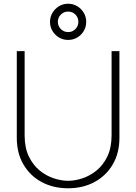

<svg xmlns="http://www.w3.org/2000/svg" viewBox="-20 -994 730 1029"><path d="M345 15Q265 15 203 -18.5Q141 -52 105.5 -112.8Q70 -173.5 70 -255V-720H112V-269Q112 -202.5 134.5 -155.8Q157 -109 192.5 -80.2Q228 -51.5 268.5 -38.2Q309 -25 345 -25Q381 -25 421.5 -38.2Q462 -51.5 497.5 -80.2Q533 -109 555.5 -155.8Q578 -202.5 578 -269V-720H620V-255Q620 -174 584.5 -113.2Q549 -52.5 487 -18.8Q425 15 345 15ZM345 -780Q318.5 -780 296.5 -793Q274.5 -806 261.2 -828Q248 -850 248 -877Q248 -903.5 261.2 -925.5Q274.5 -947.5 296.5 -960.8Q318.5 -974 345 -974Q372 -974 394 -960.8Q416 -947.5 429 -925.5Q442 -903.5 442 -877Q442 -850 429 -828Q416 -806 394 -793Q372 -780 345 -780ZM345 -822Q368.5 -822 384.2 -838.2Q400 -854.5 400 -877Q400 -900 384.2 -916Q368.5 -932 345 -932Q322.5 -932 306.2 -916Q290 -900 290 -877Q290 -854.5 306.2 -838.2Q322.5 -822 345 -822Z"/></svg>

Font: Manrope Variable Light
Style: Regular
Weight: 200
Designer: Mikhail Sharanda
Foundry: Mikhail Sharanda
Version: Version 4.505